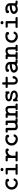

<svg xmlns="http://www.w3.org/2000/svg" viewBox="3084 -3736 658 6865"><g transform="rotate(-90 3412.5 -303.0)"><path d="M291 6Q201 6 133.5 -57Q66 -120 66 -216Q66 -296 119 -361Q175 -427 262 -438Q266 -439 273 -439Q275 -440 293 -440Q349 -440 381 -434Q413 -428 433 -409Q454 -388 454 -359Q454 -337 439 -321.5Q424 -306 402 -306Q381 -306 365.5 -321Q350 -336 350 -357V-362L340 -363Q339 -363 325.5 -363.5Q312 -364 303 -364Q280 -364 266 -362Q215 -351 183 -312Q151 -273 151 -215Q151 -152 200 -111Q249 -70 313 -70Q364 -70 382 -122Q388 -137 395.5 -141.5Q403 -146 424 -146Q443 -146 447 -144Q466 -137 466 -117Q466 -106 456 -86Q410 6 291 6Z M727 -559Q727 -582 744 -597Q761 -612 785 -612Q807 -612 824.5 -596.5Q842 -581 842 -560Q842 -538 825 -522.5Q808 -507 785 -507Q760 -507 743.5 -522.5Q727 -538 727 -559ZM597 -38Q597 -55 601.5 -62Q606 -69 619 -76H758V-355H692L627 -356Q605 -363 605 -393Q605 -423 627 -430Q628 -431 725 -431H820Q837 -418 840 -411Q842 -406 842 -241V-76H903Q963 -76 969 -73Q987 -65 987 -38Q987 -20 982.5 -14Q978 -8 965 -1H619Q597 -8 597 -38Z M1257 -431Q1259 -430 1262.5 -427Q1266 -424 1267 -423.5Q1268 -423 1270.5 -420.5Q1273 -418 1274 -416.5Q1275 -415 1276.5 -412Q1278 -409 1278 -405.5Q1278 -402 1278.5 -397.5Q1279 -393 1279 -387V-369Q1347 -437 1444 -437Q1507 -437 1531 -394Q1537 -380 1537 -368Q1537 -347 1523 -332Q1509 -317 1488 -317Q1469 -317 1456 -328Q1443 -339 1439 -358L1438 -361Q1395 -356 1374 -345Q1335 -326 1310 -290Q1285 -254 1280 -209Q1279 -203 1279 -138V-76H1343Q1406 -76 1412 -73Q1430 -65 1430 -38Q1430 -9 1409 -1H1097Q1074 -8 1074 -38Q1074 -64 1097 -76H1195V-355H1146L1097 -356Q1074 -363 1074 -393Q1074 -419 1097 -431Z M1866 6Q1776 6 1708.5 -57Q1641 -120 1641 -216Q1641 -296 1694 -361Q1750 -427 1837 -438Q1841 -439 1848 -439Q1850 -440 1868 -440Q1924 -440 1956 -434Q1988 -428 2008 -409Q2029 -388 2029 -359Q2029 -337 2014 -321.5Q1999 -306 1977 -306Q1956 -306 1940.5 -321Q1925 -336 1925 -357V-362L1915 -363Q1914 -363 1900.5 -363.5Q1887 -364 1878 -364Q1855 -364 1841 -362Q1790 -351 1758 -312Q1726 -273 1726 -215Q1726 -152 1775 -111Q1824 -70 1888 -70Q1939 -70 1957 -122Q1963 -137 1970.5 -141.5Q1978 -146 1999 -146Q2018 -146 2022 -144Q2041 -137 2041 -117Q2041 -106 2031 -86Q1985 6 1866 6Z M2620 -38Q2620 -10 2598 -1H2536Q2473 -1 2469 -3Q2456 -9 2451 -26L2442 -21Q2393 5 2327 5Q2219 5 2196 -67Q2191 -82 2190 -101Q2189 -120 2189 -227V-355H2158L2127 -356Q2104 -363 2104 -393Q2104 -422 2127 -430Q2128 -431 2190 -431Q2249 -431 2255 -428Q2266 -424 2270 -413L2273 -409V-254L2274 -100Q2282 -70 2344 -70Q2419 -70 2444 -119Q2449 -130 2450 -144.5Q2451 -159 2451 -248V-355H2420L2389 -356Q2366 -363 2366 -393Q2366 -420 2389 -431H2451Q2511 -431 2517 -428Q2528 -423 2533 -411Q2535 -406 2535 -241V-76H2598Q2620 -63 2620 -38Z M2629 -393Q2629 -420 2652 -431H2714Q2774 -431 2780 -428Q2798 -420 2798 -399L2799 -394H2800Q2860 -436 2923 -436Q2967 -436 2996 -423Q3040 -400 3054 -347Q3059 -328 3060 -246Q3060 -217 3060 -198V-76H3123Q3145 -63 3145 -38Q3145 -10 3123 -1H2933Q2920 -6 2915.5 -13Q2911 -20 2911 -38Q2911 -54 2913 -58Q2918 -68 2928 -73Q2934 -76 2954 -76H2976V-188Q2976 -304 2975 -309Q2972 -337 2958 -349Q2944 -361 2913 -361Q2858 -361 2821 -316Q2808 -298 2801 -274L2799 -264L2798 -170V-76H2861Q2883 -63 2883 -38Q2883 -10 2861 -1H2652Q2629 -8 2629 -38Q2629 -65 2652 -76H2714V-355H2683L2652 -356Q2629 -363 2629 -393Z M3410 -70Q3534 -70 3534 -129Q3534 -152 3501 -169Q3478 -181 3406 -192Q3336 -204 3315 -212Q3222 -244 3222 -317Q3222 -360 3253 -391Q3292 -431 3379 -439Q3381 -439 3395 -439.5Q3409 -440 3418 -440Q3477 -437 3504 -426L3513 -423Q3514 -423 3521 -430Q3531 -440 3547 -440Q3569 -440 3577 -421Q3579 -416 3579 -366Q3579 -317 3577 -312Q3573 -300 3565 -296.5Q3557 -293 3537 -293Q3514 -293 3505 -299Q3496 -305 3495 -324Q3494 -345 3475 -353Q3456 -364 3407 -364Q3354 -364 3323 -349Q3297 -337 3297 -317Q3297 -304 3310 -295Q3334 -279 3381 -272Q3477 -256 3507 -247Q3589 -217 3606 -154Q3608 -146 3608 -129V-121Q3608 -111 3603 -91Q3588 -45 3540.5 -19.5Q3493 6 3421 6Q3350 6 3303 -21Q3295 -26 3294 -26Q3291 -21 3288 -15Q3276 6 3254 6Q3232 6 3224 -13Q3222 -18 3222 -79Q3222 -132 3223 -141Q3224 -150 3231 -157Q3240 -166 3265 -166Q3286 -166 3294 -160Q3300 -156 3307 -140Q3330 -73 3410 -70Z M4082 -182Q4107 -182 4115 -175.5Q4123 -169 4123 -148Q4123 -83 4073.5 -38.5Q4024 6 3957 6Q3899 6 3862 -31Q3827 -66 3821 -128Q3820 -134 3820 -247V-355H3771Q3724 -355 3718 -358Q3700 -366 3700 -395Q3701 -412 3705.5 -417.5Q3710 -423 3723 -431H3820V-481L3821 -532Q3828 -545 3836 -549.5Q3844 -554 3864 -554Q3880 -554 3886 -551Q3897 -546 3902 -534Q3904 -529 3904 -480V-431H4080Q4081 -430 4084.5 -427.5Q4088 -425 4089 -424Q4090 -423 4092.5 -421Q4095 -419 4096 -417.5Q4097 -416 4098.5 -413Q4100 -410 4100.5 -407.5Q4101 -405 4101.5 -401Q4102 -397 4102 -393Q4102 -367 4080 -356L3992 -355H3904V-249Q3904 -140 3905 -135Q3912 -70 3970 -70Q4029 -70 4040 -149Q4041 -167 4050 -174Q4058 -182 4082 -182Z M4326 -306Q4304 -306 4289 -321.5Q4274 -337 4274 -359Q4274 -388 4295 -408Q4326 -439 4411 -439Q4468 -439 4476 -438Q4535 -428 4578.5 -393Q4622 -358 4630 -306Q4631 -301 4631 -190V-81Q4672 -76 4678 -76Q4708 -75 4715 -67Q4724 -57 4724 -38Q4724 -11 4706 -3Q4702 -1 4666 -1Q4622 -1 4602 -5Q4582 -9 4566 -24Q4563 -27 4559.5 -31Q4556 -35 4555 -36L4545 -30Q4484 6 4405 6Q4338 6 4293 -37.5Q4248 -81 4248 -141Q4248 -176 4269.5 -202.5Q4291 -229 4327.5 -244.5Q4364 -260 4402.5 -269Q4441 -278 4485 -282Q4527 -285 4542 -285H4547V-290Q4547 -315 4524.5 -335Q4502 -355 4467 -362Q4458 -363 4424 -363Q4389 -363 4385 -362H4379Q4375 -340 4372 -333Q4358 -306 4326 -306ZM4547 -175V-211H4539Q4410 -208 4353 -171Q4332 -157 4332 -140Q4332 -110 4359 -90Q4386 -70 4424 -70Q4469 -70 4502 -87.5Q4535 -105 4544 -133Q4546 -139 4547 -175Z M4729 -393Q4729 -420 4752 -431H4814Q4874 -431 4880 -428Q4898 -420 4898 -399L4899 -394H4900Q4960 -436 5023 -436Q5067 -436 5096 -423Q5140 -400 5154 -347Q5159 -328 5160 -246Q5160 -217 5160 -198V-76H5223Q5245 -63 5245 -38Q5245 -10 5223 -1H5033Q5020 -6 5015.5 -13Q5011 -20 5011 -38Q5011 -54 5013 -58Q5018 -68 5028 -73Q5034 -76 5054 -76H5076V-188Q5076 -304 5075 -309Q5072 -337 5058 -349Q5044 -361 5013 -361Q4958 -361 4921 -316Q4908 -298 4901 -274L4899 -264L4898 -170V-76H4961Q4983 -63 4983 -38Q4983 -10 4961 -1H4752Q4729 -8 4729 -38Q4729 -65 4752 -76H4814V-355H4783L4752 -356Q4729 -363 4729 -393Z M5541 6Q5451 6 5383.5 -57Q5316 -120 5316 -216Q5316 -296 5369 -361Q5425 -427 5512 -438Q5516 -439 5523 -439Q5525 -440 5543 -440Q5599 -440 5631 -434Q5663 -428 5683 -409Q5704 -388 5704 -359Q5704 -337 5689 -321.5Q5674 -306 5652 -306Q5631 -306 5615.5 -321Q5600 -336 5600 -357V-362L5590 -363Q5589 -363 5575.5 -363.5Q5562 -364 5553 -364Q5530 -364 5516 -362Q5465 -351 5433 -312Q5401 -273 5401 -215Q5401 -152 5450 -111Q5499 -70 5563 -70Q5614 -70 5632 -122Q5638 -137 5645.5 -141.5Q5653 -146 5674 -146Q5693 -146 5697 -144Q5716 -137 5716 -117Q5716 -106 5706 -86Q5660 6 5541 6Z M5977 -559Q5977 -582 5994 -597Q6011 -612 6035 -612Q6057 -612 6074.5 -596.5Q6092 -581 6092 -560Q6092 -538 6075 -522.5Q6058 -507 6035 -507Q6010 -507 5993.5 -522.5Q5977 -538 5977 -559ZM5847 -38Q5847 -55 5851.5 -62Q5856 -69 5869 -76H6008V-355H5942L5877 -356Q5855 -363 5855 -393Q5855 -423 5877 -430Q5878 -431 5975 -431H6070Q6087 -418 6090 -411Q6092 -406 6092 -241V-76H6153Q6213 -76 6219 -73Q6237 -65 6237 -38Q6237 -20 6232.5 -14Q6228 -8 6215 -1H5869Q5847 -8 5847 -38Z M6426 -306Q6404 -306 6389 -321.5Q6374 -337 6374 -359Q6374 -388 6395 -408Q6426 -439 6511 -439Q6568 -439 6576 -438Q6635 -428 6678.5 -393Q6722 -358 6730 -306Q6731 -301 6731 -190V-81Q6772 -76 6778 -76Q6808 -75 6815 -67Q6824 -57 6824 -38Q6824 -11 6806 -3Q6802 -1 6766 -1Q6722 -1 6702 -5Q6682 -9 6666 -24Q6663 -27 6659.5 -31Q6656 -35 6655 -36L6645 -30Q6584 6 6505 6Q6438 6 6393 -37.5Q6348 -81 6348 -141Q6348 -176 6369.5 -202.5Q6391 -229 6427.5 -244.5Q6464 -260 6502.5 -269Q6541 -278 6585 -282Q6627 -285 6642 -285H6647V-290Q6647 -315 6624.5 -335Q6602 -355 6567 -362Q6558 -363 6524 -363Q6489 -363 6485 -362H6479Q6475 -340 6472 -333Q6458 -306 6426 -306ZM6647 -175V-211H6639Q6510 -208 6453 -171Q6432 -157 6432 -140Q6432 -110 6459 -90Q6486 -70 6524 -70Q6569 -70 6602 -87.5Q6635 -105 6644 -133Q6646 -139 6647 -175Z"/></g></svg>

Font: KaTeX_Typewriter
Style: Regular
Weight: 400
Version: Version 1.1; ttfautohint (v1.3)